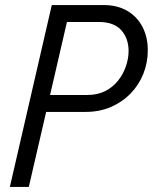

<svg xmlns="http://www.w3.org/2000/svg" viewBox="-20 -740 605 760"><path d="M19 0 185 -720H390Q444 -720 483 -697.5Q522 -675 543.5 -634.5Q565 -594 565 -541Q565 -492 547.5 -448Q530 -404 497 -370Q464 -336 419 -316.5Q374 -297 318 -297H140L155 -364H325Q366 -364 396.5 -379.5Q427 -395 447.5 -421Q468 -447 478.5 -478Q489 -509 489 -538Q489 -588 460 -620.5Q431 -653 371 -653H245L94 0Z"/></svg>

Font: Instrument Sans SemiCondensed
Style: Italic
Weight: 400
Width: 4
Italic angle: -13°
Designer: Rodrigo Fuenzalida
Foundry: fragTYPE
Version: Version 1.000;gftools[0.9.28]